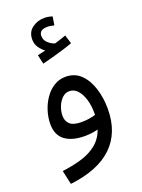

<svg xmlns="http://www.w3.org/2000/svg" viewBox="-168 -758 784 1062"><g transform="rotate(-20 223.5 -226.5)"><path d="M58 230 40 148Q104 140 156 124Q208 108 245 78Q282 48 300 -2Q282 3 262 5.5Q242 8 223 8Q147 8 105.5 -23.5Q64 -55 64 -119Q64 -157 76 -195.5Q88 -234 110 -266Q132 -298 163 -317.5Q194 -337 232 -337Q286 -337 321.5 -302Q357 -267 374.5 -210.5Q392 -154 392 -91Q392 49 307.5 130Q223 211 58 230ZM143 -139Q143 -108 163 -89.5Q183 -71 232 -71Q275 -71 314 -83Q314 -89 314 -97Q314 -139 303 -175Q292 -211 272 -233Q252 -255 224 -255Q201 -255 182.5 -237.5Q164 -220 153.5 -193Q143 -166 143 -139ZM142 -447 130 -501Q145 -504 156 -507Q167 -510 177 -512Q158 -525 144 -546Q130 -567 130 -592Q130 -637 161.5 -660Q193 -683 233 -683Q256 -683 280 -675L272 -625Q262 -627 253 -629Q244 -631 233 -631Q184 -631 184 -595Q184 -569 203.5 -552Q223 -535 242 -530Q280 -541 309 -552L325 -501Q301 -492 268.5 -482Q236 -472 203 -463Q170 -454 142 -447Z"/></g></svg>

Font: Go Noto Current
Style: Regular
Weight: 400
Designer: Monotype Design Team
Foundry: Monotype Imaging Inc.
Version: Version 2.007; ttfautohint (v1.8) -l 8 -r 50 -G 200 -x 14 -D